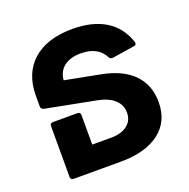

<svg xmlns="http://www.w3.org/2000/svg" viewBox="-108 -684 777 788"><g transform="rotate(-20 280.5 -290.0)"><path d="M334 -365Q425 -348 472 -300Q519 -252 519 -177Q519 -93 458.5 -46.5Q398 0 289 0H83Q70 0 70 -13V-235Q70 -248 83 -248H190Q203 -248 203 -235V-106H286Q330 -106 356 -126Q382 -146 382 -181Q382 -215 356.5 -238Q331 -261 283 -270L66 -312Q61 -313 57.5 -317Q54 -321 54 -326V-372Q54 -471 115.5 -525.5Q177 -580 288 -580Q375 -580 431.5 -545.5Q488 -511 511 -443Q512 -441 512 -437Q512 -428 502 -427L406 -412H402Q393 -412 389 -419Q362 -474 286 -474Q240 -474 213 -453Q186 -432 183 -394Z"/></g></svg>

Font: LINE Seed Sans TH App
Style: Bold
Weight: 700
Designer: Dalton Maag Ltd | Thai characters by Cadson Demak Co.,Ltd.
Foundry: Dalton Maag Ltd
Version: Version 1.003